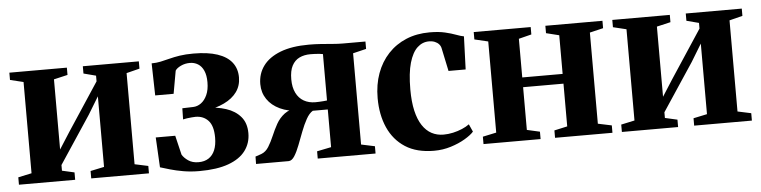

<svg xmlns="http://www.w3.org/2000/svg" viewBox="-39 -711 3539 893"><g transform="rotate(-5 1730.5 -265.0)"><path d="M19.5 0V-34.5L82.5 -48V-474L20.5 -489V-523H289V-489L224.5 -474V-146.5L274 -224L421 -447.5V-474L363.5 -489V-523H625V-489L563.5 -473.5V-48L626.5 -34.5V0H357V-34.5L421 -48V-377.5L371.5 -296L224.5 -74V-47.5L282 -34.5V0Z M861.5 10Q821.5 10 787 4Q752.5 -2 725.8 -9.8Q699 -17.5 680 -23.5L672.5 -163.5H763.5L785 -73.5Q794 -58 813.2 -44.8Q832.5 -31.5 861 -31.5Q889 -31.5 908.2 -44Q927.5 -56.5 937.5 -80.5Q947.5 -104.5 947.5 -139Q947.5 -193.5 924.8 -218.2Q902 -243 865 -243Q859 -243 847.5 -242Q836 -241 824.8 -239.5Q813.5 -238 806.5 -236L807.5 -288L858 -289.5Q878 -290 895.2 -302.5Q912.5 -315 923.5 -339.2Q934.5 -363.5 934.5 -398.5Q934.5 -431 925 -452.5Q915.5 -474 898.5 -484.5Q881.5 -495 860.5 -495Q838 -495 818.5 -485.8Q799 -476.5 792 -465L773 -358.5H687L683.5 -508.5Q705.5 -508.5 725.8 -512.8Q746 -517 767.8 -522.8Q789.5 -528.5 816.8 -532.8Q844 -537 881 -537Q948 -537 992.8 -522Q1037.5 -507 1060 -478.2Q1082.5 -449.5 1082.5 -408.5Q1082.5 -369.5 1061.5 -340.5Q1040.5 -311.5 1001.8 -293Q963 -274.5 910 -266L916.5 -280Q968 -280 1010.5 -266.2Q1053 -252.5 1078.2 -223Q1103.5 -193.5 1103.5 -146Q1103.5 -99.5 1077.2 -64.2Q1051 -29 997.5 -9.5Q944 10 861.5 10Z M1126.5 0 1127 -34.5 1155 -44Q1176 -52 1189.5 -73.8Q1203 -95.5 1214.8 -123.2Q1226.5 -151 1241.2 -177.5Q1256 -204 1280 -222.2Q1304 -240.5 1342 -242.5L1348.5 -229.5Q1297.5 -230.5 1259 -248.5Q1220.5 -266.5 1199.5 -297.5Q1178.5 -328.5 1178.5 -368Q1178.5 -416.5 1205.5 -453.2Q1232.5 -490 1286.2 -510.8Q1340 -531.5 1419.5 -531.5Q1448.5 -531.5 1476.2 -529.5Q1504 -527.5 1529.8 -525.2Q1555.5 -523 1577 -523H1683V-488.5L1621 -473.5V-47.5L1684.5 -34V0H1414.5V-34L1481 -47.5V-223.5H1411Q1394 -213.5 1380 -188.2Q1366 -163 1354 -131.5Q1342 -100 1330.5 -70Q1319 -40 1306.5 -20.2Q1294 -0.5 1279 0ZM1426.5 -262Q1434.5 -262 1444.8 -262.5Q1455 -263 1465 -263.8Q1475 -264.5 1481 -265.5V-482Q1474.5 -483.5 1464.5 -484.5Q1454.5 -485.5 1443.8 -486Q1433 -486.5 1422.5 -486.5Q1393.5 -486.5 1371.2 -475.8Q1349 -465 1336.5 -441.2Q1324 -417.5 1324 -378Q1324 -340.5 1336.8 -314.5Q1349.5 -288.5 1372.8 -275.2Q1396 -262 1426.5 -262Z M1957.5 11Q1876.5 11 1823.2 -23.2Q1770 -57.5 1743.2 -117.8Q1716.5 -178 1716.5 -255.5Q1716.5 -319 1735.5 -371Q1754.5 -423 1789.8 -460.8Q1825 -498.5 1874 -519Q1923 -539.5 1983.5 -539.5Q2025.5 -539.5 2055.2 -532.5Q2085 -525.5 2106 -517.5Q2127 -509.5 2141.5 -507L2136 -353H2056L2033.5 -459.5Q2031.5 -471 2023.8 -479.8Q2016 -488.5 2004.2 -493.2Q1992.5 -498 1977 -498Q1946.5 -498 1922.8 -476Q1899 -454 1885.2 -406.5Q1871.5 -359 1871.5 -282.5Q1871.5 -225 1881.2 -183Q1891 -141 1909 -113.8Q1927 -86.5 1952 -73.2Q1977 -60 2007.5 -60Q2029.5 -60 2052 -65Q2074.5 -70 2094.5 -78.5Q2114.5 -87 2128.5 -97.5L2144.5 -62Q2131 -46.5 2102.2 -29.5Q2073.5 -12.5 2036 -0.8Q1998.5 11 1957.5 11Z M2188.5 0V-34.5L2252 -48V-473.5L2188.5 -488.5V-523H2454.5V-488.5L2395 -473.5V-293H2583.5V-473.5L2523 -488.5V-523H2789.5V-488.5L2726.5 -473.5V-48L2790.5 -34.5V0H2522.5V-34.5L2583.5 -48V-247.5H2395V-48L2455 -34.5V0Z M2834.5 0V-34.5L2897.5 -48V-474L2835.5 -489V-523H3104V-489L3039.5 -474V-146.5L3089 -224L3236 -447.5V-474L3178.5 -489V-523H3440V-489L3378.5 -473.5V-48L3441.5 -34.5V0H3172V-34.5L3236 -48V-377.5L3186.5 -296L3039.5 -74V-47.5L3097 -34.5V0Z"/></g></svg>

Font: Merriweather 96pt
Style: Bold
Weight: 700
Version: Version 2.100